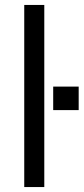

<svg xmlns="http://www.w3.org/2000/svg" viewBox="-20 -756 338 776"><path d="M78 0V-736H159V0ZM195 -406H298V-311H195Z"/></svg>

Font: Muli
Style: Regular
Weight: 400
Designer: Vernon Adams
Foundry: Vernon Adams
Version: Version 2.000